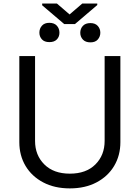

<svg xmlns="http://www.w3.org/2000/svg" viewBox="-20 -1041 781 1074"><path d="M565.3 -727.3H653.4V-245.7Q653.4 -171.2 618.4 -112.7Q583.5 -54.3 519.9 -20.8Q456.3 12.8 370.7 12.8Q285.2 12.8 221.6 -20.8Q158 -54.3 123 -112.7Q88.1 -171.2 88.1 -245.7V-727.3H176.1V-252.8Q176.1 -172.9 228 -121.3Q279.8 -69.6 370.7 -69.6Q462 -69.6 513.7 -121.3Q565.3 -172.9 565.3 -252.8ZM298.3 -1021.3 369.3 -960.2 440.3 -1021.3H524.1V-1012.8L399.1 -906.2H339.5L215.9 -1011.4V-1021.3ZM200.3 -858.3Q200.3 -881.4 214.7 -897.4Q229 -913.4 255.7 -913.4Q283.4 -913.4 297.9 -897.4Q312.5 -881.4 312.5 -858Q312.5 -835.6 298.1 -820.5Q283.7 -805.4 256.4 -805.4Q228.3 -805.4 214.3 -821Q200.3 -836.6 200.3 -858.3ZM429 -857.6Q429 -880.3 443.5 -896.1Q458.1 -911.9 485.8 -911.9Q512.4 -911.9 526.8 -896.1Q541.2 -880.3 541.2 -858Q541.2 -836.6 527.3 -820.3Q513.5 -804 485.8 -804Q458.1 -804 443.5 -819.8Q429 -835.6 429 -857.6Z"/></svg>

Font: Inter Zeller
Style: Regular
Weight: 400
Designer: Rasmus Andersson; Joe Bland
Foundry: zeller
Version: Version 3.015;git-dec3a8cb1